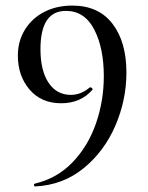

<svg xmlns="http://www.w3.org/2000/svg" viewBox="-20 -656 529 688"><path d="M44 -457Q44 -509 69.5 -550Q95 -591 139 -613.5Q183 -636 239 -636Q333 -636 383 -571Q433 -506 433 -396Q433 -298 393.5 -206Q354 -114 280 -53.5Q206 7 107 12Q103 13 102 8Q101 3 105 2Q185 -17 240.5 -75Q296 -133 324 -214Q352 -295 352 -383Q352 -484 317.5 -550.5Q283 -617 216 -617Q125 -617 125 -480Q125 -403 154 -359.5Q183 -316 234 -316Q270 -316 302 -343H304Q307 -343 310 -340Q313 -337 311 -334Q269 -286 199 -286Q128 -286 86 -335Q44 -384 44 -457Z"/></svg>

Font: Cormorant Infant Medium
Style: Regular
Weight: 500
Designer: Christian Thalmann (Catharsis Fonts)
Version: Version 3.000